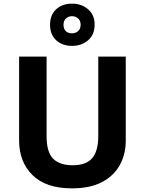

<svg xmlns="http://www.w3.org/2000/svg" viewBox="-20 -1025 796 1055"><path d="M671 -252Q671 -178 638.5 -118.5Q606 -59 540.5 -24.5Q475 10 375 10Q233 10 159 -62.5Q85 -135 85 -254V-714H236V-277Q236 -189 272 -153Q308 -117 379 -117Q453 -117 486.5 -156Q520 -195 520 -278V-714H671ZM376 -773Q322 -773 288.5 -804Q255 -835 255 -889Q255 -943 288.5 -974Q322 -1005 376 -1005Q428 -1005 464 -974Q500 -943 500 -890Q500 -835 464.5 -804Q429 -773 376 -773ZM376 -842Q396 -842 409.5 -854.5Q423 -867 423 -889Q423 -911 409.5 -923.5Q396 -936 376 -936Q356 -936 342.5 -923.5Q329 -911 329 -889Q329 -867 341 -854.5Q353 -842 376 -842Z"/></svg>

Font: Noto Sans NKo Unjoined
Style: Bold
Weight: 700
Designer: Monotype Design Team
Foundry: Monotype Imaging Inc.
Version: Version 2.004